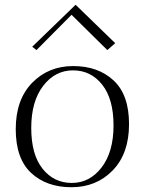

<svg xmlns="http://www.w3.org/2000/svg" viewBox="-20 -781 616 805"><path d="M279.5 4Q175 4 110.5 -56Q46 -116 46 -239.5Q46 -363 114.5 -433.5Q183 -504 287 -504Q391 -504 456 -444Q521 -384 521 -260.5Q521 -137 452.5 -66.5Q384 4 279.5 4ZM286 -486Q211 -486 161 -421Q111 -356 111 -244.5Q111 -133 158.5 -73.5Q206 -14 281 -14Q356 -14 406 -79Q456 -144 456 -255Q456 -366 408.5 -426Q361 -486 286 -486ZM115 -585 297 -761Q455 -607 463 -600L430 -571L280 -719L133 -571Z"/></svg>

Font: Antic Didone
Style: Regular
Weight: 400
Designer: Santiago Orozco
Foundry: Santiago Orozco
Version: Version 2.001